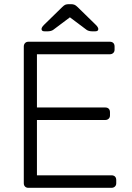

<svg xmlns="http://www.w3.org/2000/svg" viewBox="-20 -900 632 920"><path d="M537 -37V-22Q537 -12 530.5 -6Q524 0 514 0H116Q106 0 100 -6Q94 -12 94 -22V-677Q94 -687 100 -693.5Q106 -700 116 -700H506Q517 -700 523 -694Q529 -688 529 -677V-662Q529 -652 522.5 -646Q516 -640 506 -640H157V-385H484Q495 -385 501 -379Q507 -373 507 -362V-347Q507 -337 500.5 -331Q494 -325 484 -325H157V-60H514Q525 -60 531 -54Q537 -48 537 -37ZM352 -866 439 -781Q451 -769 451 -761Q451 -750 437 -750H420Q413 -750 406 -752Q399 -754 395 -757L315 -817L235 -757Q231 -754 224 -752Q217 -750 210 -750H193Q179 -750 179 -761Q179 -769 191 -781L278 -866Q287 -875 293.5 -877.5Q300 -880 310 -880H320Q329 -880 336 -877.5Q343 -875 352 -866Z"/></svg>

Font: Rubik
Style: Regular
Weight: 300
Designer: Hubert & Fischer
Foundry: Hubert & Fischer
Version: Version 1.100